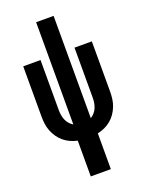

<svg xmlns="http://www.w3.org/2000/svg" viewBox="-173 -817 846 1115"><g transform="rotate(-20 250.0 -260.0)"><path d="M188 215V-6Q165 -11 144 -20.5Q123 -30 105 -45Q87 -60 74 -79Q61 -98 52.5 -119.5Q44 -141 41 -164Q38 -187 38 -210V-520H145V-210Q145 -195 147.5 -179.5Q150 -164 156 -149.5Q162 -135 172.5 -123Q183 -111 196 -103V-735H304V-103Q317 -111 327.5 -123Q338 -135 344 -149.5Q350 -164 352.5 -179.5Q355 -195 355 -210V-520H462V-210Q462 -187 459 -164Q456 -141 447.5 -119.5Q439 -98 426 -79Q413 -60 395 -45Q377 -30 356 -20.5Q335 -11 312 -6V215Z"/></g></svg>

Font: Iosevka SS18 Extrabold
Style: Regular
Weight: 800
Monospace: yes
Designer: Belleve Invis
Foundry: Belleve Invis
Version: Version 25.1.1; ttfautohint (v1.8.4)